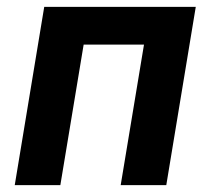

<svg xmlns="http://www.w3.org/2000/svg" viewBox="-20 -540 640 560"><path d="M23 0 109 -520H551L465 0H332L400 -410H224L156 0Z"/></svg>

Font: Iosevka XBd Ex Obl
Style: Regular
Weight: 800
Width: 7
Italic angle: -9°
Monospace: yes
Designer: Belleve Invis
Foundry: Belleve Invis
Version: Version 32.5.0; ttfautohint (v1.8.4)